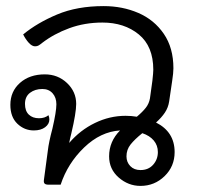

<svg xmlns="http://www.w3.org/2000/svg" viewBox="-20 -606 671 630"><path d="M553 -107Q553 -60 520 -28Q487 4 441 4Q401 4 369.5 -23.5Q338 -51 338 -93Q338 -142 374 -178Q310 -174 256 -122Q202 -70 179 0H140Q130 0 126.5 -3.5Q123 -7 124 -15L137 -112Q140 -139 152 -184Q165 -240 165 -264Q165 -286 152.5 -300Q140 -314 119 -314Q95 -314 78.5 -301.5Q62 -289 62 -265Q62 -242 74.5 -230Q87 -218 108 -218Q127 -218 139 -228Q142 -221 142 -214Q142 -199 128 -188.5Q114 -178 91 -178Q60 -178 37 -200Q14 -222 14 -262Q14 -306 45.5 -334Q77 -362 127 -362Q170 -362 200 -333.5Q230 -305 230 -265Q230 -236 214 -168Q211 -157 207 -137Q243 -179 291.5 -202.5Q340 -226 392 -226Q411 -226 429 -223Q448 -239 458.5 -252.5Q469 -266 472 -283L480 -341Q483 -368 483 -377Q483 -454 435.5 -493Q388 -532 316 -532Q258 -532 207.5 -513.5Q157 -495 118 -465Q112 -460 107 -457Q102 -454 95 -454Q85 -454 74.5 -465.5Q64 -477 56 -493Q102 -531 167.5 -558.5Q233 -586 320 -586Q382 -586 434 -563.5Q486 -541 517.5 -495Q549 -449 549 -382Q549 -367 545 -341L535 -273Q532 -253 521 -236.5Q510 -220 492 -204Q553 -173 553 -107ZM498 -107Q498 -129 484.5 -145Q471 -161 447 -169Q422 -149 408.5 -132Q395 -115 395 -93Q395 -74 407.5 -61Q420 -48 441 -48Q467 -48 482.5 -65.5Q498 -83 498 -107Z"/></svg>

Font: Krub
Style: Italic
Weight: 400
Italic angle: -8°
Designer: Ekaluck Peanpanawate
Foundry: Cadson Demak Co.,Ltd.
Version: Version 1.000; ttfautohint (v1.6)